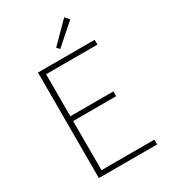

<svg xmlns="http://www.w3.org/2000/svg" viewBox="-223 -1038 1008 1144"><g transform="rotate(-30 281.0 -466.5)"><path d="M110 0H511V-33H147V-371H443V-404H147V-693H500V-726H110ZM295 -781 435 -904 410 -933 278 -800Z"/></g></svg>

Font: Noto Sans JP Thin
Style: Regular
Weight: 100
Designer: Ryoko NISHIZUKA 西塚涼子 (kana, bopomofo & ideographs); Paul D. Hunt (Latin, Greek & Cyrillic); Sandoll Communications 산돌커뮤니
Foundry: Adobe
Version: Version 2.004;hotconv 1.0.118;makeotfexe 2.5.65603